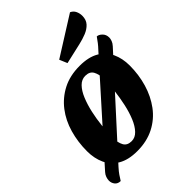

<svg xmlns="http://www.w3.org/2000/svg" viewBox="-247 -873 1044 1044"><g transform="rotate(-45 275.0 -351.0)"><path d="M222 20Q154 20 111 -5.5Q68 -31 48 -74.5Q28 -118 28 -173Q28 -244 46.5 -308.5Q65 -373 103 -422.5Q141 -472 197 -501Q253 -530 328 -530Q396 -530 439 -505Q482 -480 502 -436.5Q522 -393 522 -339Q522 -268 503 -203.5Q484 -139 446.5 -88.5Q409 -38 352.5 -9Q296 20 222 20ZM239 -40Q266 -40 287.5 -62.5Q309 -85 324.5 -122.5Q340 -160 350 -205.5Q360 -251 365.5 -297.5Q371 -344 371 -385Q371 -422 358 -446Q345 -470 311 -470Q283 -470 261.5 -448Q240 -426 224.5 -388.5Q209 -351 199 -306Q189 -261 184 -213.5Q179 -166 179 -125Q179 -88 192 -64Q205 -40 239 -40ZM43 71Q22 71 10.5 57Q-1 43 -1 24Q-1 13 3.5 0Q8 -13 18 -24L459 -517Q476 -535 485.5 -547.5Q495 -560 507 -577Q521 -577 536 -562.5Q551 -548 551 -525Q551 -515 546.5 -502.5Q542 -490 531 -478L89 8Q71 28 62 41.5Q53 55 43 71ZM292 -587 273 -632 497 -773Q515 -765 523 -748Q531 -731 531 -712Q531 -681 513.5 -662Q496 -643 468.5 -632Q441 -621 410 -614Z"/></g></svg>

Font: Sansita Swashed SemiBold
Style: Regular
Weight: 600
Designer: Pablo Cosgaya
Foundry: Omnibus-Type
Version: Version 1.003; ttfautohint (v1.8.3)